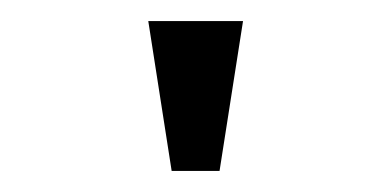

<svg xmlns="http://www.w3.org/2000/svg" viewBox="-20 -738 352 184"><path d="M212.9 -717.8H122.1L144.5 -574.2H190.4Z"/></svg>

Font: Dotum
Style: Regular
Weight: 400
Version: Version 2.21